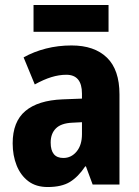

<svg xmlns="http://www.w3.org/2000/svg" viewBox="-20 -743 560 773"><path d="M268 -560Q360 -560 410.5 -511Q461 -462 461 -363V0H353L326 -73H323Q295 -31 261.5 -10.5Q228 10 172 10Q125 10 94 -13.5Q63 -37 47 -77Q31 -117 31 -166Q31 -253 82 -296Q133 -339 232 -343L310 -346V-366Q310 -442 247 -442Q218 -442 187 -432.5Q156 -423 120 -403L75 -512Q116 -535 165 -547.5Q214 -560 268 -560ZM271 -249Q226 -247 205 -226Q184 -205 184 -169Q184 -107 235 -107Q267 -107 288.5 -133Q310 -159 310 -203V-251ZM417 -723V-615H115V-723Z"/></svg>

Font: Noto Sans Gujarati UI Condensed ExtraBold
Style: Regular
Weight: 800
Width: 3
Designer: Jelle Bosma - Monotype Design Team, Universal Thirst
Foundry: Monotype Imaging Inc.
Version: Version 2.106; ttfautohint (v1.8.4.7-5d5b)